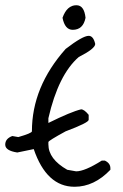

<svg xmlns="http://www.w3.org/2000/svg" viewBox="-20 -714 470 734"><path d="M319 -577Q337 -577 344 -546Q344 -528 281 -496Q203 -428 165 -262V-244Q252 -287 290 -296Q302 -296 319 -275V-256Q319 -245 231 -212Q165 -176 165 -171V-162Q165 -106 237 -65L271 -59Q304 -59 369 -100H381Q402 -90 402 -71V-65Q340 0 265 0Q158 0 109 -144L46 -131Q0 -138 0 -161Q0 -184 27 -194L50 -190Q102 -205 102 -212Q102 -382 231 -527Q296 -577 319 -577ZM272 -694Q302 -694 307 -646Q298 -600 258 -600Q228 -600 219 -646Q236 -694 272 -694Z"/></svg>

Font: Just Me Again Down Here
Style: Regular
Weight: 400
Designer: Kimberly Geswein
Foundry: Kimberly Geswein
Version: Version 1.002 2007